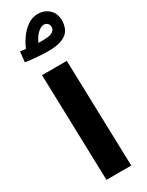

<svg xmlns="http://www.w3.org/2000/svg" viewBox="-250 -1009 803 1047"><g transform="rotate(-30 151.5 -485.5)"><path d="M78 0 59 -670H215L234 0ZM153 -766Q132 -766 104 -768Q76 -770 51 -772.5Q26 -775 13 -778L20 -842Q26 -842 35.5 -840.5Q45 -839 55 -838Q67 -868 88.5 -898.5Q110 -929 139.5 -950Q169 -971 206 -971Q247 -971 275 -944.5Q303 -918 303 -875Q303 -845 290.5 -820Q278 -795 245.5 -780.5Q213 -766 153 -766ZM204 -904Q188 -904 167 -886Q146 -868 130 -832Q143 -832 153 -832Q204 -832 220 -843.5Q236 -855 236 -870Q236 -887 226.5 -895.5Q217 -904 204 -904Z"/></g></svg>

Font: Noto Sans Arabic Cond ExtBd
Style: Regular
Weight: 800
Width: 3
Designer: Monotype Design Team, Nadine Chahine, Nizar Qandah and Khaled Hosny
Foundry: Monotype Imaging Inc.
Version: Version 2.012; ttfautohint (v1.8.4.7-5d5b)